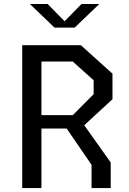

<svg xmlns="http://www.w3.org/2000/svg" viewBox="-20 -961 660 981"><path d="M129.3 -372.8H351.8L458.5 -479.8V-550.8L351.8 -646.5H129.3V-730H393.2L554.7 -584.5V-454.2L392.2 -304.3H129.3ZM93.5 -730H191.7V0H93.5ZM447.8 -118.8 294.5 -342.5H395.3L545.7 -130.8V0H447.8ZM258.5 -820H361.5L487.5 -940.7H396.5L310 -852.3L223.5 -940.7H132.5Z"/></svg>

Font: Monaspace Krypton Var
Style: Regular
Weight: 400
Designer: Riley Cran and the Lettermatic Team
Version: Version 1.101 (Monaspace Krypton Var)